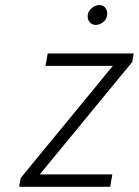

<svg xmlns="http://www.w3.org/2000/svg" viewBox="-20 -716 532 736"><path d="M53.5 0 59.5 -34 412.5 -463.5H154.5L163 -511H492.5L487 -478.5L132.5 -47.5H410.5L402.5 0ZM346.5 -620.5Q333.5 -620.5 324.8 -630Q316 -639.5 316 -653Q316 -670.5 330 -683.5Q344 -696.5 361 -696.5Q375 -696.5 383 -687Q391 -677.5 391 -663.5Q391 -646 377.8 -633.2Q364.5 -620.5 346.5 -620.5Z"/></svg>

Font: Overpass ExtraLight
Style: Italic
Weight: 250
Italic angle: -10°
Designer: Delve Withrington, Dave Bailey, Thomas Jockin
Foundry: Delve Fonts LLC
Version: Version 4.000